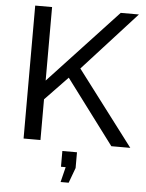

<svg xmlns="http://www.w3.org/2000/svg" viewBox="-61 -758 775 1020"><g transform="rotate(5 327.0 -248.5)"><path d="M85 0H175V-217L296 -343L553 0H654L353 -397L638 -710H541L175 -317V-709H85ZM301 213H344L374 132V48H296V132H321Z"/></g></svg>

Font: FIGSv2-sans-serif Medium
Style: Regular
Weight: 500
Designer: Matt McInerney, Pablo Impallari, Rodrigo Fuenzalida,Mirko Velimirovic
Foundry: Matt McInerney, Pablo Impallari, Rodrigo Fuenzalida
Version: Version 4.021;hotconv 1.0.109;makeotfexe 2.5.65596